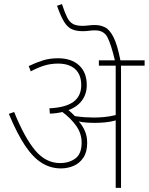

<svg xmlns="http://www.w3.org/2000/svg" viewBox="-20 -916 725 936"><path d="M405 -219Q405 -175 386.5 -147.5Q368 -120 339 -107.5Q310 -95 277 -95Q227 -95 184 -121.5Q141 -148 102 -206.5Q63 -265 23 -361L49 -370Q99 -246 151 -183.5Q203 -121 273 -121Q317 -121 347.5 -143.5Q378 -166 378 -221Q378 -264 352.5 -301Q327 -338 284 -370Q256 -363 223 -362L221 -388Q301 -392 338.5 -420Q376 -448 376 -501Q376 -552 346.5 -579Q317 -606 263 -606Q228 -606 196.5 -596.5Q165 -587 130 -568L120 -594Q158 -612 190.5 -622Q223 -632 263 -632Q328 -632 365.5 -597.5Q403 -563 403 -501Q403 -459 380.5 -427.5Q358 -396 314 -379Q322 -372 330 -365Q338 -358 345 -350Q371 -346 394.5 -344.5Q418 -343 438 -343Q460 -343 488 -345.5Q516 -348 544 -355V-596H462V-622H540Q522 -698 504.5 -733Q487 -768 444 -768Q428 -768 413.5 -766Q399 -764 383 -764Q353 -764 331.5 -773Q310 -782 293 -809Q276 -836 258 -888L282 -896Q296 -854 307.5 -831Q319 -808 336 -799Q353 -790 382 -790Q395 -790 411 -792Q427 -794 443 -794Q470 -794 492.5 -782.5Q515 -771 533.5 -734.5Q552 -698 567 -622H685V-596H570V0H544V-329Q519 -322 493 -319.5Q467 -317 443 -317Q422 -317 401.5 -318.5Q381 -320 364 -324Q383 -303 394 -277Q405 -251 405 -219Z"/></svg>

Font: Noto Sans Thin
Style: Italic
Weight: 100
Italic angle: -12°
Designer: Monotype Design Team
Foundry: Monotype Imaging Inc.
Version: Version 2.013; ttfautohint (v1.8.4.7-5d5b)